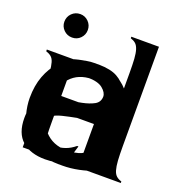

<svg xmlns="http://www.w3.org/2000/svg" viewBox="-130 -802 847 925"><g transform="rotate(20 293.0 -340.0)"><path d="M125 -578.1Q99.6 -578.1 82 -595.7Q64.5 -613.3 64.5 -637.7Q64.5 -663.1 82 -680.7Q99.6 -698.2 125 -698.2Q149.4 -698.2 167 -680.7Q184.6 -663.1 184.6 -637.7Q184.6 -613.3 167.5 -595.7Q150.4 -578.1 125 -578.1ZM83 0V-310.5Q83 -356.4 81.1 -385.7Q79.1 -415 73.7 -433.1Q68.4 -451.2 57.6 -460Q46.9 -468.8 31.2 -473.6V-482.4H172.9V-163.1Q172.9 -119.1 174.3 -92.3Q175.8 -65.4 181.6 -49.3Q187.5 -33.2 197.8 -23.9Q208 -14.6 225.6 -7.8V0Z M383.8 1Q358.4 7.8 330.1 12.7Q301.8 17.6 274.4 17.6Q220.7 17.6 177.2 1Q133.8 -15.6 103 -48.8Q72.3 -82 54.7 -128.9Q37.1 -175.8 37.1 -236.3Q37.1 -295.9 55.2 -344.2Q73.2 -392.6 105 -427.2Q136.7 -461.9 179.7 -481Q222.7 -500 273.4 -500Q313.5 -500 341.8 -491.7Q370.1 -483.4 390.1 -471.2Q410.2 -459 422.9 -445.3Q435.5 -431.6 444.3 -421.9V-510.7Q444.3 -555.7 442.4 -584.5Q440.4 -613.3 434.6 -631.3Q428.7 -649.4 418.5 -658.2Q408.2 -667 392.6 -671.9V-679.7H534.2V-170.9Q534.2 -126 536.1 -96.7Q538.1 -67.4 543.5 -49.3Q548.8 -31.2 559.1 -22Q569.3 -12.7 585.9 -7.8V0H444.3V-189.5Q444.3 -226.6 441.4 -267.6Q438.5 -308.6 422.9 -343.3Q407.2 -377.9 374.5 -400.4Q341.8 -422.9 284.2 -422.9Q251 -422.9 223.1 -411.6Q195.3 -400.4 174.3 -377Q153.3 -353.5 141.1 -320.3Q128.9 -287.1 128.9 -242.2Q128.9 -154.3 171.9 -106.4Q214.8 -58.6 286.1 -58.6Q331.1 -58.6 359.9 -71.3Q388.7 -84 406.2 -110.4H414.1Z M409.2 -295.9Q407.2 -311.5 401.4 -334Q395.5 -356.4 379.9 -376.5Q364.3 -396.5 338.4 -409.7Q312.5 -422.9 272.5 -422.9Q231.4 -422.9 204.1 -409.7Q176.8 -396.5 160.6 -376.5Q144.5 -356.4 136.2 -334Q127.9 -311.5 126 -295.9ZM457 -14.6Q418 0 376 8.8Q334 17.6 292 17.6Q213.9 17.6 164.1 -7.3Q114.3 -32.2 85.4 -70.3Q56.6 -108.4 44.9 -152.3Q33.2 -196.3 33.2 -235.4Q33.2 -298.8 51.8 -348.1Q70.3 -397.5 102.5 -431.2Q134.8 -464.8 179.2 -482.4Q223.6 -500 274.4 -500Q336.9 -500 378.4 -481Q419.9 -461.9 444.3 -433.1Q468.8 -404.3 480.5 -370.1Q492.2 -335.9 496.6 -305.2Q501 -274.4 500.5 -251.5Q500 -228.5 501 -222.7H125Q126 -204.1 130.9 -176.3Q135.7 -148.4 152.3 -122.1Q168.9 -95.7 201.7 -77.1Q234.4 -58.6 290 -58.6Q323.2 -58.6 350.6 -64.9Q377.9 -71.3 399.4 -80.1Q420.9 -88.9 436.5 -100.1Q452.1 -111.3 460.9 -120.1L468.8 -116.2Z M125 -578.1Q99.6 -578.1 82 -595.7Q64.5 -613.3 64.5 -637.7Q64.5 -663.1 82 -680.7Q99.6 -698.2 125 -698.2Q149.4 -698.2 167 -680.7Q184.6 -663.1 184.6 -637.7Q184.6 -613.3 167.5 -595.7Q150.4 -578.1 125 -578.1ZM83 0V-310.5Q83 -356.4 81.1 -385.7Q79.1 -415 73.7 -433.1Q68.4 -451.2 57.6 -460Q46.9 -468.8 31.2 -473.6V-482.4H172.9V-163.1Q172.9 -119.1 174.3 -92.3Q175.8 -65.4 181.6 -49.3Q187.5 -33.2 197.8 -23.9Q208 -14.6 225.6 -7.8V0Z M305.7 -2Q283.2 8.8 255.9 13.2Q228.5 17.6 203.1 17.6Q127.9 17.6 85 -20Q42 -57.6 42 -135.7Q42 -189.5 65.4 -218.8Q88.9 -248 124.5 -263.7Q160.2 -279.3 201.7 -285.6Q243.2 -292 278.8 -299.3Q314.5 -306.6 338.9 -319.8Q363.3 -333 364.3 -361.3Q364.3 -382.8 339.8 -402.8Q315.4 -422.9 260.7 -422.9Q228.5 -422.9 205.1 -416.5Q181.6 -410.2 164.6 -400.4Q147.5 -390.6 135.7 -380.9Q124 -371.1 118.2 -364.3H110.4L119.1 -482.4H127Q130.9 -480.5 134.8 -478.5Q138.7 -476.6 143.6 -476.6Q150.4 -476.6 161.6 -480.5Q172.9 -484.4 191.4 -488.8Q210 -493.2 234.9 -496.6Q259.8 -500 292 -500Q353.5 -499 387.2 -480Q420.9 -460.9 436.5 -432.6Q452.1 -404.3 454.6 -369.6Q457 -335 457 -301.8V-149.4Q457 -108.4 458 -84Q459 -59.6 464.4 -46.4Q469.7 -33.2 480.5 -24.9Q491.2 -16.6 509.8 -7.8V0H367.2V-248Q326.2 -231.4 285.2 -223.6Q244.1 -215.8 210 -207.5Q175.8 -199.2 154.8 -183.6Q133.8 -168 133.8 -135.7Q133.8 -98.6 158.7 -78.6Q183.6 -58.6 226.6 -58.6Q252.9 -58.6 278.3 -67.4Q303.7 -76.2 327.1 -95.7H334Z"/></g></svg>

Font: Padauk Grand Pro
Style: Regular
Weight: 400
Designer: Debbi Hosken
Foundry: SIL
Version: Version 2.8.2